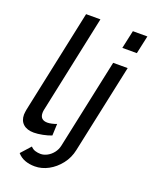

<svg xmlns="http://www.w3.org/2000/svg" viewBox="-166 -819 866 1095"><g transform="rotate(20 267.0 -272.0)"><path d="M112 7Q71 7 48 -13.5Q25 -34 25 -71Q25 -79 26.5 -87Q28 -95 29 -103L162 -730H249L123 -135Q122 -130 121.5 -125.5Q121 -121 121 -116Q121 -73 166 -73Q177 -73 192.5 -76.5Q208 -80 221 -85L218 -14Q196 -5 165.5 1Q135 7 112 7ZM183 186Q150 186 123 176Q96 166 77 144L130 85Q141 98 157 103Q173 108 190 108Q210 108 230.5 97Q251 86 266 66.5Q281 47 286 23L402 -522H490L375 17Q365 66 335 104.5Q305 143 265 164.5Q225 186 183 186ZM446 -730H534L510 -620H422Z"/></g></svg>

Font: Raleway Thin Medium
Style: Italic
Weight: 500
Italic angle: -12°
Version: Version 4.026